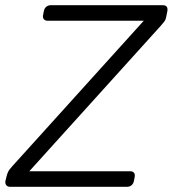

<svg xmlns="http://www.w3.org/2000/svg" viewBox="-39 -720 665 740"><path d="M0 0Q-10 0 -15 -6.5Q-20 -13 -18 -23L-13 -43Q-9 -58 -2 -67Q5 -76 9 -80L515 -640H145Q135 -640 130 -646Q125 -652 127 -662L130 -677Q132 -688 139.5 -694Q147 -700 157 -700H588Q599 -700 603.5 -694Q608 -688 606 -677L602 -657Q600 -644 593.5 -636Q587 -628 581 -621L74 -60H462Q473 -60 477.5 -54Q482 -48 480 -37L477 -22Q475 -12 468 -6Q461 0 450 0Z"/></svg>

Font: Rubik Light Light
Style: Italic
Weight: 300
Italic angle: -12°
Version: Version 2.104